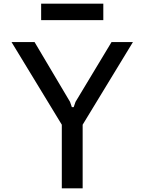

<svg xmlns="http://www.w3.org/2000/svg" viewBox="-20 -1030 790 1050"><path d="M169 -800 363 -473 373 -444H383L393 -473L590 -800H707L432 -348V0H318V-348L43 -800ZM205 -920V-1010H545V-920Z"/></svg>

Font: Martian Mono SemiExpanded
Style: Regular
Weight: 400
Width: 6
Monospace: yes
Designer: Roman Shamin
Foundry: Evil Martians
Version: Version 1.000